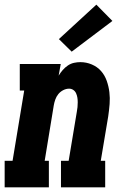

<svg xmlns="http://www.w3.org/2000/svg" viewBox="-31 -805 551 825"><path d="M-11 0V-114H23L73 -416H54V-530H230L221 -480Q229 -493 238.5 -504Q248 -515 260.5 -523.5Q273 -532 287 -535Q301 -538 314 -538Q340 -538 363.5 -528Q387 -518 403 -500Q419 -482 427.5 -458Q436 -434 439 -409Q442 -384 440 -358Q438 -332 434 -305L402 -114H421V0H231V-114H264L299 -324Q301 -334 302 -344.5Q303 -355 303 -365.5Q303 -376 301.5 -385.5Q300 -395 296 -404Q292 -413 284 -418.5Q276 -424 266 -424Q253 -424 240.5 -417.5Q228 -411 219.5 -400.5Q211 -390 206.5 -377Q202 -364 200 -352L161 -114H179V0ZM277 -583 222 -637 383 -785 452 -715Z"/></svg>

Font: Iosevka Slab Heavy Oblique
Style: Regular
Weight: 900
Italic angle: -9°
Monospace: yes
Designer: Belleve Invis
Foundry: Belleve Invis
Version: Version 11.1.1; ttfautohint (v1.8.3)